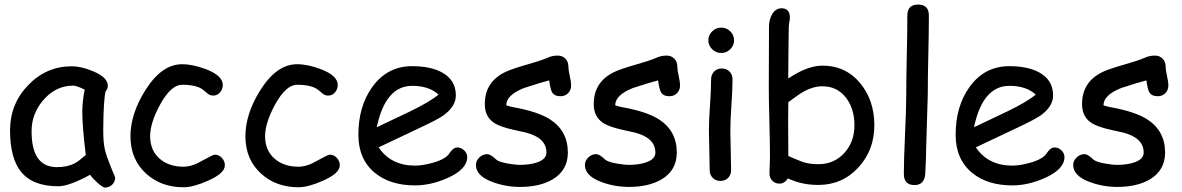

<svg xmlns="http://www.w3.org/2000/svg" viewBox="-20 -806 5283 858"><path d="M449.2 32.2Q439.9 32.2 415.5 10.7Q393.6 -9.3 382.8 -24.9Q335.9 0.5 300.3 13.4Q264.6 26.4 240.7 26.4Q126.5 26.4 74.2 -38.1Q24.9 -98.6 24.9 -223.6Q24.9 -341.8 106.2 -425.8Q187.5 -509.8 300.3 -509.8Q342.8 -509.8 395.5 -487.8Q461.9 -460.4 461.9 -421.9Q461.9 -408.7 452.1 -398.4Q447.3 -379.9 444.6 -337.4Q441.9 -294.9 441.4 -228.5Q440.9 -168 449.7 -132.8Q454.6 -111.3 480.5 -46.9Q483.9 -38.1 491.7 -21L494.6 -12.7Q494.6 6.8 481 19.5Q467.3 32.2 449.2 32.2ZM347.7 -307.1Q347.7 -328.1 350.3 -352.8Q353 -377.4 358.4 -405.3Q340.3 -414.6 327.4 -418.9Q314.5 -423.3 306.6 -423.3Q231 -423.3 176 -361.6Q121.1 -299.8 121.1 -219.2Q121.1 -139.2 149.4 -99.1Q177.7 -59.1 234.4 -59.1Q281.2 -59.1 314 -76.2Q331.5 -85.4 363.3 -113.3Q347.7 -242.7 347.7 -307.1Z M800.3 30.8Q700.2 30.8 633.3 -29.8Q563 -93.3 563 -197.3Q563 -296.4 628.9 -401.9Q702.1 -519 793.9 -519Q841.8 -519 900.9 -496.6Q975.6 -467.8 975.6 -426.3Q975.6 -407.7 963.4 -393.3Q951.2 -378.9 933.1 -378.9Q918.9 -378.9 908.4 -387.5Q897.9 -396 888.2 -404.3Q859.4 -427.2 793.9 -427.2Q744.1 -427.2 695.3 -338.4Q650.9 -256.8 650.9 -197.3Q650.9 -132.8 694.8 -95.7Q735.8 -61 800.3 -61Q829.6 -61 862.8 -76.7L919.4 -106.9Q934.1 -114.7 940.4 -114.7Q958.5 -114.7 971.7 -100.3Q984.9 -85.9 984.9 -67.4Q984.9 -31.7 909.7 1.5Q843.8 30.8 800.3 30.8Z M1314 30.8Q1213.9 30.8 1147 -29.8Q1076.7 -93.3 1076.7 -197.3Q1076.7 -296.4 1142.6 -401.9Q1215.8 -519 1307.6 -519Q1355.5 -519 1414.6 -496.6Q1489.3 -467.8 1489.3 -426.3Q1489.3 -407.7 1477.1 -393.3Q1464.8 -378.9 1446.8 -378.9Q1432.6 -378.9 1422.1 -387.5Q1411.6 -396 1401.9 -404.3Q1373 -427.2 1307.6 -427.2Q1257.8 -427.2 1209 -338.4Q1164.6 -256.8 1164.6 -197.3Q1164.6 -132.8 1208.5 -95.7Q1249.5 -61 1314 -61Q1343.3 -61 1376.5 -76.7L1433.1 -106.9Q1447.8 -114.7 1454.1 -114.7Q1472.2 -114.7 1485.4 -100.3Q1498.5 -85.9 1498.5 -67.4Q1498.5 -31.7 1423.3 1.5Q1357.4 30.8 1314 30.8Z M1835 22.5Q1724.6 22.5 1656.2 -32.7Q1581.5 -93.8 1581.5 -203.6Q1581.5 -330.6 1643.1 -416.5Q1710 -510.3 1821.8 -510.3Q1902.8 -510.3 1954.1 -482.9Q2017.1 -449.2 2017.1 -379.4Q2017.1 -330.6 1961.9 -290.5Q1937.5 -272.9 1858.4 -235.8L1671.9 -147.5Q1699.2 -106.9 1740 -86.4Q1780.8 -65.9 1835 -65.9Q1868.7 -65.9 1914.1 -78.6Q1971.7 -94.7 1988.3 -120.8Q2004.9 -147 2023.9 -147Q2041 -147 2054.4 -134Q2067.9 -121.1 2067.9 -104Q2067.9 -49.8 1980.5 -10.7Q1905.8 22.5 1835 22.5ZM1821.8 -422.4Q1762.2 -422.4 1722.7 -376.2Q1683.1 -330.1 1663.6 -237.3L1813.5 -308.6Q1901.9 -351.6 1939.5 -383.3Q1897.5 -422.4 1821.8 -422.4Z M2484.4 -376Q2457.5 -376 2446.8 -394Q2439.5 -406.7 2434.1 -446.8Q2397.5 -437.5 2321.3 -412.6Q2242.7 -381.3 2242.2 -335.4Q2256.8 -330.1 2271 -327.6Q2383.3 -307.6 2438 -272.5Q2517.6 -221.2 2517.6 -124Q2517.6 -44.4 2448.7 -3.9Q2391.6 29.3 2304.2 29.3Q2240.2 29.3 2182.1 7.8Q2106.9 -19.5 2106.9 -68.4Q2106.9 -87.9 2122.3 -102.5Q2137.7 -117.2 2157.2 -117.2Q2172.4 -117.2 2196.3 -93.8Q2208 -82.5 2249 -75.2Q2281.7 -69.3 2304.2 -69.3Q2345.2 -69.3 2376.5 -79.1Q2421.9 -93.3 2421.9 -124Q2421.9 -190.4 2329.1 -213.9L2278.3 -225.1Q2213.4 -239.3 2186 -258.3Q2146.5 -285.6 2146.5 -340.8Q2146.5 -442.9 2242.7 -486.3Q2272 -499.5 2336.4 -517.8Q2400.9 -536.1 2428.7 -548.8Q2448.7 -557.6 2472.2 -557.6Q2493.2 -557.6 2506.6 -543.9Q2520 -530.3 2520 -508.3Q2520 -494.1 2526.1 -466.8Q2532.2 -439.5 2532.2 -425.3Q2532.2 -403.3 2518.8 -389.6Q2505.4 -376 2484.4 -376Z M2971.2 -376Q2944.3 -376 2933.6 -394Q2926.3 -406.7 2920.9 -446.8Q2884.3 -437.5 2808.1 -412.6Q2729.5 -381.3 2729 -335.4Q2743.7 -330.1 2757.8 -327.6Q2870.1 -307.6 2924.8 -272.5Q3004.4 -221.2 3004.4 -124Q3004.4 -44.4 2935.5 -3.9Q2878.4 29.3 2791 29.3Q2727.1 29.3 2668.9 7.8Q2593.8 -19.5 2593.8 -68.4Q2593.8 -87.9 2609.1 -102.5Q2624.5 -117.2 2644 -117.2Q2659.2 -117.2 2683.1 -93.8Q2694.8 -82.5 2735.8 -75.2Q2768.6 -69.3 2791 -69.3Q2832 -69.3 2863.3 -79.1Q2908.7 -93.3 2908.7 -124Q2908.7 -190.4 2815.9 -213.9L2765.1 -225.1Q2700.2 -239.3 2672.9 -258.3Q2633.3 -285.6 2633.3 -340.8Q2633.3 -442.9 2729.5 -486.3Q2758.8 -499.5 2823.2 -517.8Q2887.7 -536.1 2915.5 -548.8Q2935.5 -557.6 2959 -557.6Q2980 -557.6 2993.4 -543.9Q3006.8 -530.3 3006.8 -508.3Q3006.8 -494.1 3012.9 -466.8Q3019 -439.5 3019 -425.3Q3019 -403.3 3005.6 -389.6Q2992.2 -376 2971.2 -376Z M3203.1 -569.3Q3179.7 -569.3 3162.6 -585.9Q3145.5 -602.5 3145.5 -626Q3145.5 -649.4 3162.6 -666Q3179.7 -682.6 3203.1 -682.6Q3226.6 -682.6 3243.4 -666Q3260.3 -649.4 3260.3 -626Q3260.3 -602.5 3243.4 -585.9Q3226.6 -569.3 3203.1 -569.3ZM3243.7 -221.7Q3243.7 -192.4 3245.4 -134Q3247.1 -75.7 3247.1 -46.4Q3247.1 -24.9 3233.9 -11.2Q3220.7 2.4 3199.2 2.4Q3178.2 2.4 3164.8 -11.2Q3151.4 -24.9 3151.4 -46.4Q3151.4 -75.7 3149.7 -134Q3147.9 -192.4 3147.9 -221.7Q3147.9 -267.6 3152.8 -336.2Q3157.7 -404.8 3157.7 -450.7Q3157.7 -472.7 3171.1 -486.3Q3184.6 -500 3205.6 -500Q3226.6 -500 3240 -486.3Q3253.4 -472.7 3253.4 -450.7Q3253.4 -404.8 3248.5 -336.2Q3243.7 -267.6 3243.7 -221.7Z M3636.7 20.5Q3562 20.5 3501 -8.8Q3485.4 14.6 3462.9 14.6Q3444.3 14.6 3431.4 1.7Q3418.5 -11.2 3418.5 -30.8Q3418.5 -43.5 3419.7 -68.4Q3420.9 -93.3 3420.9 -106Q3420.9 -157.7 3418.2 -261Q3415.5 -364.3 3415.5 -416Q3415.5 -451.7 3416 -551Q3416.5 -650.4 3416.5 -686.5Q3416.5 -715.8 3428.7 -739.3Q3444.8 -769 3473.1 -769Q3509.8 -769 3509.8 -726.6Q3509.8 -719.7 3507.3 -706.5Q3504.9 -693.4 3504.9 -686.5L3503.4 -579.6L3502.4 -455.1Q3544.9 -483.9 3583.3 -498.3Q3621.6 -512.7 3655.3 -512.7Q3760.3 -512.7 3825.7 -432.1Q3887.2 -356.4 3887.2 -246.1Q3887.2 -134.8 3815.4 -57.1Q3743.7 20.5 3636.7 20.5ZM3655.3 -420.4Q3615.2 -420.4 3573.2 -397.9Q3552.7 -386.7 3502.9 -349.6L3502 -265.1L3502.4 -189L3502.9 -108.9Q3526.4 -98.1 3568.8 -81.5Q3599.1 -72.3 3636.7 -72.3Q3707.5 -72.3 3752.9 -122.1Q3798.3 -171.9 3798.3 -246.1Q3798.3 -318.8 3761.7 -367.7Q3722.2 -420.4 3655.3 -420.4Z M4126 -383.8 4118.7 -141.1Q4118.7 -102.5 4114.7 -27.8Q4109.9 21 4066.9 21Q4019 21 4019 -28.8Q4019 -87.9 4024.4 -206.3Q4029.8 -324.7 4029.8 -383.8Q4029.8 -460.9 4032.2 -560.3Q4034.7 -659.7 4034.7 -736.8Q4034.7 -785.6 4082.5 -785.6Q4130.9 -785.6 4130.9 -736.8Q4130.9 -659.7 4128.4 -560.3Q4126 -460.9 4126 -383.8Z M4503.9 22.5Q4393.6 22.5 4325.2 -32.7Q4250.5 -93.8 4250.5 -203.6Q4250.5 -330.6 4312 -416.5Q4378.9 -510.3 4490.7 -510.3Q4571.8 -510.3 4623 -482.9Q4686 -449.2 4686 -379.4Q4686 -330.6 4630.9 -290.5Q4606.4 -272.9 4527.3 -235.8L4340.8 -147.5Q4368.2 -106.9 4408.9 -86.4Q4449.7 -65.9 4503.9 -65.9Q4537.6 -65.9 4583 -78.6Q4640.6 -94.7 4657.2 -120.8Q4673.8 -147 4692.9 -147Q4710 -147 4723.4 -134Q4736.8 -121.1 4736.8 -104Q4736.8 -49.8 4649.4 -10.7Q4574.7 22.5 4503.9 22.5ZM4490.7 -422.4Q4431.2 -422.4 4391.6 -376.2Q4352.1 -330.1 4332.5 -237.3L4482.4 -308.6Q4570.8 -351.6 4608.4 -383.3Q4566.4 -422.4 4490.7 -422.4Z M5153.3 -376Q5126.5 -376 5115.7 -394Q5108.4 -406.7 5103 -446.8Q5066.4 -437.5 4990.2 -412.6Q4911.6 -381.3 4911.1 -335.4Q4925.8 -330.1 4939.9 -327.6Q5052.2 -307.6 5106.9 -272.5Q5186.5 -221.2 5186.5 -124Q5186.5 -44.4 5117.7 -3.9Q5060.5 29.3 4973.1 29.3Q4909.2 29.3 4851.1 7.8Q4775.9 -19.5 4775.9 -68.4Q4775.9 -87.9 4791.3 -102.5Q4806.6 -117.2 4826.2 -117.2Q4841.3 -117.2 4865.2 -93.8Q4877 -82.5 4918 -75.2Q4950.7 -69.3 4973.1 -69.3Q5014.2 -69.3 5045.4 -79.1Q5090.8 -93.3 5090.8 -124Q5090.8 -190.4 4998 -213.9L4947.3 -225.1Q4882.3 -239.3 4855 -258.3Q4815.4 -285.6 4815.4 -340.8Q4815.4 -442.9 4911.6 -486.3Q4940.9 -499.5 5005.4 -517.8Q5069.8 -536.1 5097.7 -548.8Q5117.7 -557.6 5141.1 -557.6Q5162.1 -557.6 5175.5 -543.9Q5189 -530.3 5189 -508.3Q5189 -494.1 5195.1 -466.8Q5201.2 -439.5 5201.2 -425.3Q5201.2 -403.3 5187.7 -389.6Q5174.3 -376 5153.3 -376Z"/></svg>

Font: TUNJUNG BIRU
Style: Regular
Weight: 400
Designer: R.S. Wihananto
Foundry: R.S. Wihananto
Version: Version 2.0.1